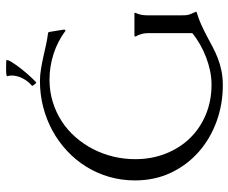

<svg xmlns="http://www.w3.org/2000/svg" viewBox="-82 -670 771 648"><g transform="rotate(-90 304.0 -346.5)"><path d="M358.4 -565.4Q318.8 -565.4 283.4 -554.4Q248 -543.5 218.3 -524.2Q188.5 -504.9 164.8 -477.8Q141.1 -450.7 124.5 -418.7Q107.9 -386.7 99.1 -350.3Q90.3 -314 90.3 -275.9Q90.3 -220.7 108.9 -173.6Q127.4 -126.5 160.6 -92Q193.8 -57.6 240.2 -38.1Q286.6 -18.6 342.3 -18.6Q364.7 -18.6 388.2 -23.4Q411.6 -28.3 434.1 -36.9Q456.5 -45.4 477.5 -57.4Q498.5 -69.3 515.6 -83.5V-233.4Q515.6 -255.4 504.4 -274.9V-277.8Q504.9 -277.8 506.1 -278.3Q507.3 -278.8 507.8 -278.8H582.5L584 -277.8V-274.9Q579.1 -265.1 577.4 -254.6Q575.7 -244.1 575.7 -233.4V-120.1Q575.7 -110.8 576.2 -105.2Q576.7 -99.6 578.1 -94.7Q579.6 -89.8 582 -84.5Q584.5 -79.1 587.9 -71.3L586.4 -68.8Q563 -62 543 -52.7Q522.9 -43.5 504.6 -33.7Q486.3 -23.9 468.3 -14.4Q450.2 -4.9 430.7 2.7Q411.1 10.3 388.7 14.9Q366.2 19.5 339.4 19.5Q275.4 19.5 217.3 -1.7Q159.2 -22.9 115 -61.8Q70.8 -100.6 44.7 -155.3Q18.6 -210 18.6 -276.9Q18.6 -322.8 30.8 -364.5Q43 -406.2 65.2 -441.9Q87.4 -477.5 118.4 -506.3Q149.4 -535.2 186.5 -555.4Q223.6 -575.7 266.1 -586.7Q308.6 -597.7 353.5 -597.7Q374 -597.7 394.5 -594.2Q415 -590.8 435.1 -586.4Q455.1 -582 475.3 -577.4Q495.6 -572.8 516.1 -570.3L519.5 -567.9L527.8 -515.6L525.4 -511.7H523.4Q487.8 -538.1 445.3 -551.8Q402.8 -565.4 358.4 -565.4ZM370.6 -709.5Q376.5 -711.4 382.8 -711.7Q389.2 -711.9 395 -711.9Q402.3 -711.9 409.4 -711.7Q416.5 -711.4 423.8 -711.4L424.8 -709.5Q424.8 -704.6 420.2 -696.5Q415.5 -688.5 408.4 -678.5Q401.4 -668.5 392.8 -657.7Q384.3 -647 375.7 -637.5Q367.2 -627.9 360.1 -620.6Q353 -613.3 349.1 -609.9Q345.2 -612.3 342.8 -615.5Q340.3 -618.7 337.9 -622.6L338.9 -625.5Q346.2 -631.3 352.3 -639.2Q358.4 -647 363 -656Q367.7 -665 370.1 -674.6Q372.6 -684.1 372.6 -693.4Q372.6 -700.7 370.1 -709Z"/></g></svg>

Font: CAT Linz
Style: Regular
Weight: 400
Designer: Peter Wiegel
Foundry: Peter Wiegel
Version: Version 1.08